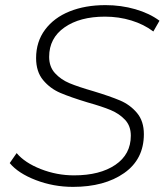

<svg xmlns="http://www.w3.org/2000/svg" viewBox="-20 -725 649 750"><path d="M18 -88 45 -127Q77 -89 139.5 -64.5Q202 -40 269 -40Q370 -40 430.5 -81Q491 -122 491 -195Q491 -233 468.5 -257Q446 -281 412.5 -295Q379 -309 322 -325Q256 -345 216 -362Q176 -379 148.5 -412Q121 -445 121 -498Q121 -562 156 -609Q191 -656 252 -680.5Q313 -705 392 -705Q453 -705 508.5 -689Q564 -673 603 -644L579 -602Q542 -630 493 -645Q444 -660 390 -660Q292 -660 232 -618Q172 -576 172 -503Q172 -464 195 -439Q218 -414 251.5 -400Q285 -386 344 -369Q410 -349 449 -332.5Q488 -316 515 -284Q542 -252 542 -201Q542 -103 465 -49Q388 5 265 5Q189 5 120 -21.5Q51 -48 18 -88Z"/></svg>

Font: Montserrat Alternates Light
Style: Italic
Weight: 300
Italic angle: -11.3°
Designer: Julieta Ulanovsky
Foundry: Julieta Ulanovsky
Version: Version 7.200